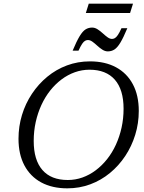

<svg xmlns="http://www.w3.org/2000/svg" viewBox="-20 -1018 786 1048"><path d="M164 -248.5Q164 -144.5 211.5 -90Q259 -35.5 350 -35.5Q391.5 -35.5 430 -49.2Q468.5 -63 502.5 -88.5Q536.5 -114 564.5 -149.2Q592.5 -184.5 612.5 -228Q632.5 -271.5 643.5 -321.2Q654.5 -371 654.5 -424.5Q654.5 -528.5 606.8 -583Q559 -637.5 468.5 -637.5Q427.5 -637.5 388.8 -623.8Q350 -610 316 -584.5Q282 -559 254 -523.8Q226 -488.5 206 -445Q186 -401.5 175 -352Q164 -302.5 164 -248.5ZM737.5 -412.5Q737.5 -345 718.2 -282.5Q699 -220 663.8 -166.8Q628.5 -113.5 580.2 -73.8Q532 -34 473 -12Q414 10 347.5 10Q265 10 205.2 -22.2Q145.5 -54.5 113.2 -115.2Q81 -176 81 -260.5Q81 -328 100 -390.5Q119 -453 154.5 -506.2Q190 -559.5 238.2 -599.2Q286.5 -639 345.5 -661Q404.5 -683 471 -683Q553.5 -683 613.2 -650.8Q673 -618.5 705.2 -558Q737.5 -497.5 737.5 -412.5ZM675 -864Q653.5 -812.5 637 -785.2Q620.5 -758 604.5 -747.8Q588.5 -737.5 568.5 -737.5Q553.5 -737.5 539 -746.8Q524.5 -756 511 -768.5Q497.5 -781 484.8 -790.2Q472 -799.5 460 -799.5Q452.5 -799.5 444.8 -795.5Q437 -791.5 428.5 -779Q420 -766.5 408.5 -741.5H376.5Q398 -793 414.5 -820.2Q431 -847.5 447 -857.5Q463 -867.5 483 -867.5Q498 -867.5 512.5 -858.2Q527 -849 540.5 -836.5Q554 -824 566.8 -814.8Q579.5 -805.5 591.5 -805.5Q599 -805.5 606.8 -809.8Q614.5 -814 623.2 -826.8Q632 -839.5 643 -864ZM448.5 -947 464.5 -998H706L690 -947Z"/></svg>

Font: Newsreader 17pt
Style: Italic
Weight: 400
Italic angle: -17°
Version: Version 1.003